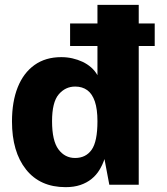

<svg xmlns="http://www.w3.org/2000/svg" viewBox="-20 -763 689 793"><path d="M619 -666V-573H269.5V-666ZM251 10Q145.5 10 87.5 -63Q29.5 -136 29.5 -261.5Q29.5 -343 53.2 -402.5Q77 -462 122.5 -494.5Q168 -527 233 -527Q257 -527 279 -522Q301 -517 320.8 -507.8Q340.5 -498.5 356.2 -484.8Q372 -471 382.5 -452.5V-743H553V0H431.5L411.5 -106Q403.5 -82 390.5 -60.8Q377.5 -39.5 358 -23.8Q338.5 -8 312 1Q285.5 10 251 10ZM290 -110.5Q334.5 -110.5 358.5 -144.5Q382.5 -178.5 382.5 -262.5Q382.5 -312 371.8 -343.8Q361 -375.5 340.5 -390.5Q320 -405.5 290.5 -405.5Q250 -405.5 222.5 -373.2Q195 -341 195 -262.5Q195 -181.5 221.5 -146Q248 -110.5 290 -110.5Z"/></svg>

Font: Public Sans Thin ExtraBold
Style: Regular
Weight: 800
Version: Version 1.007